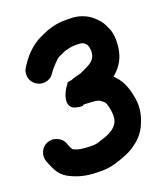

<svg xmlns="http://www.w3.org/2000/svg" viewBox="-105 -773 720 846"><g transform="rotate(-15 255.0 -350.0)"><path d="M268 -691C234 -688 200 -677 168 -659C161 -655 152 -650 142 -644C132 -638 118 -627 102 -611C86 -595 70 -573 56 -547L51 -538C43 -524 41 -509 45 -493C49 -477 59 -465 73 -457C87 -449 102 -447 118 -451C134 -455 146 -465 154 -479L159 -488C165 -498 173 -509 182 -520C191 -531 199 -540 206 -544C213 -548 219 -551 224 -554C229 -557 233 -560 237 -561C241 -562 246 -564 251 -566C267 -572 286 -575 307 -575C316 -575 323 -573 328 -569C336 -565 341 -557 344 -546C347 -535 348 -527 347 -520C347 -498 333 -480 304 -464C297 -460 290 -456 284 -452C278 -448 269 -445 257 -441C245 -437 236 -433 229 -429C222 -428 216 -426 211 -424L205 -413C194 -396 188 -379 185 -363C182 -347 184 -333 190 -324C196 -315 204 -310 216 -308C228 -306 236 -306 240 -306C244 -306 247 -306 248 -307L250 -309C251 -310 252 -311 253 -311C254 -311 259 -312 266 -312C273 -312 285 -313 300 -313C315 -313 325 -311 331 -307C337 -303 342 -300 346 -297C350 -294 355 -284 360 -268C365 -252 368 -237 368 -222C368 -191 348 -167 307 -148C283 -137 266 -130 255 -128C244 -126 228 -125 206 -125C184 -125 167 -128 154 -135C151 -140 147 -145 144 -151L137 -166C130 -180 118 -190 102 -195C86 -200 72 -199 57 -192C42 -185 32 -173 27 -157C22 -141 23 -127 30 -112L37 -98C44 -85 51 -72 61 -59C71 -46 84 -36 101 -28C135 -13 170 -6 208 -6C220 -6 237 -7 260 -9C283 -11 309 -18 338 -31C367 -44 388 -55 400 -64C439 -92 464 -125 475 -163C490 -207 491 -250 477 -292C464 -340 442 -374 412 -396L421 -405C449 -435 464 -470 466 -512C468 -553 462 -586 446 -611C438 -628 426 -643 410 -656C382 -681 347 -694 306 -694Z"/></g></svg>

Font: AppleStorm
Style: Xbd
Weight: 800
Foundry: Cannot Into Space Fonts
Version: Version 1.01